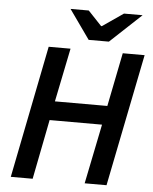

<svg xmlns="http://www.w3.org/2000/svg" viewBox="-57 -897 753 945"><g transform="rotate(5 319.0 -424.5)"><path d="M32 0 162 -654H270L216 -389H475L528 -654H636L505 0H397L457 -295H198L140 0ZM355 -705 253 -849H343L410 -778H414L517 -849H609L455 -705Z"/></g></svg>

Font: Source Sans 3 Semibold
Style: Italic
Weight: 600
Italic angle: -11°
Designer: Paul D. Hunt
Foundry: Adobe
Version: Version 3.052;hotconv 1.1.0;makeotfexe 2.6.0